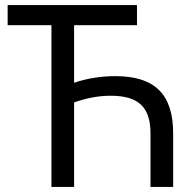

<svg xmlns="http://www.w3.org/2000/svg" viewBox="-20 -734 755 754"><path d="M182 0H271V-332C324 -350 369 -358 415 -358C524 -358 571 -313 571 -210V0H660V-210C660 -364 588 -435 433 -435C379 -435 324 -427 271 -409V-635H518V-714H10V-635H182Z"/></svg>

Font: Noto Sans Math
Style: Regular
Weight: 400
Designer: Monotype Design Team, Delve Withrington, Jeff Kellem
Foundry: Monotype Imaging Inc., Delve Fonts LLC
Version: Version 3.000